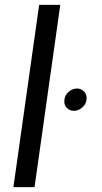

<svg xmlns="http://www.w3.org/2000/svg" viewBox="-20 -770 418 790"><path d="M35.2 0 141.1 -750H228L122.1 0ZM284.2 -314Q265.1 -314 253.7 -327.4Q242.2 -340.8 245.1 -359.9Q247.1 -378.9 262.5 -392.3Q277.8 -405.8 296.9 -405.8Q314.9 -405.8 326.9 -392.3Q338.9 -378.9 335.9 -359.9Q334 -340.8 318.1 -327.4Q302.2 -314 284.2 -314Z"/></svg>

Font: Oakes Grotesk
Style: Italic
Weight: 400
Designer: Samuel Oakes
Foundry: Samuel Oakes
Version: Version 1.0 | wf-rip DC20170320